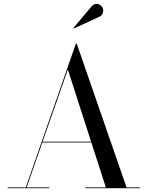

<svg xmlns="http://www.w3.org/2000/svg" viewBox="-20 -996 782 1016"><path d="M508 -908.5C525 -916.5 531 -941 521.5 -957.5C512 -974 484.5 -985.5 465.5 -963L369 -849L372 -845.5ZM20.5 -4.5V0H240.5V-4.5H121L204 -242H463.5L540 -4.5H431.5V0H721.5V-4.5H649.5L386 -765H381.5L116.5 -4.5ZM339 -628 462 -246.5H205.5Z"/></svg>

Font: Bodoni* 36pt
Style: Regular
Weight: 400
Version: Version 2.3